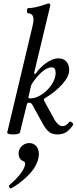

<svg xmlns="http://www.w3.org/2000/svg" viewBox="-20 -745 433 1083"><path d="M54.2 13.2Q18.1 13.2 21 1L162.1 -591.8Q168.9 -617.2 168.9 -633.8Q168.9 -669.9 138.2 -669.9Q134.3 -669.9 132.6 -677.2Q130.9 -684.6 132.8 -691.9Q134.8 -699.2 139.2 -699.2Q176.8 -699.2 238.8 -721.2Q250.5 -725.1 254.9 -725.1Q263.2 -725.1 263.2 -717.8Q263.2 -710.9 261.2 -704.1L171.9 -331.1L179.2 -327.1Q205.6 -365.7 242.2 -390.9Q278.8 -416 309.1 -416Q337.9 -416 354 -398.2Q370.1 -380.4 370.1 -349.1Q370.1 -314.5 332.8 -271.5Q295.4 -228.5 231.9 -189.9Q223.6 -185.1 231 -172.9L280.8 -82Q305.7 -33.2 334 -33.2Q351.6 -33.2 372.1 -58.1Q375.5 -60.5 380.9 -58.1Q386.2 -55.7 390.4 -49.8Q394.5 -43.9 392.1 -40Q372.6 -11.2 352.5 1Q332.5 13.2 304.2 13.2Q275.9 13.2 258.1 0.2Q240.2 -12.7 220.2 -48.8L162.1 -154.8Q156.2 -166 141.1 -166Q132.8 -166 129.9 -149.9L92.8 1Q89.8 13.2 54.2 13.2ZM150.9 -189.9Q182.1 -189.9 215.8 -212.2Q249.5 -234.4 271.7 -268.3Q293.9 -302.2 293.9 -334Q293.9 -365.2 272 -365.2Q228.5 -365.2 171.9 -290Q156.2 -269 153.8 -255.9L142.1 -204.1Q140.1 -200.2 140.1 -195.8Q140.1 -189.9 150.9 -189.9ZM43.9 316.9Q37.6 319.8 32.7 311.5Q27.8 303.2 33.2 298.8Q108.4 234.4 121.1 187Q124.5 170.4 115.2 166Q85 154.8 85 120.1Q85 96.2 102.8 79.1Q120.6 62 145 62Q169.4 62 184.3 79.3Q199.2 96.7 199.2 123Q199.2 148.4 187.5 175Q175.8 201.7 158.7 222.4Q141.6 243.2 119.1 262.9Q96.7 282.7 78.6 295.2Q60.5 307.6 43.9 316.9Z"/></svg>

Font: Junicode SmCond Medium
Style: Italic
Weight: 500
Width: 4
Italic angle: -11°
Designer: Peter S. Baker
Version: Version 2.206